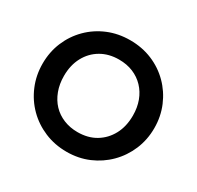

<svg xmlns="http://www.w3.org/2000/svg" viewBox="-155 -893 1110 1083"><g transform="rotate(30 400.0 -351.5)"><path d="M401 11Q324 11 257.5 -17Q191 -45 141.5 -94.5Q92 -144 64 -210.5Q36 -277 36 -353Q36 -429 63.5 -494.5Q91 -560 140.5 -609.5Q190 -659 256 -686.5Q322 -714 399 -714Q477 -714 543 -686.5Q609 -659 658.5 -609.5Q708 -560 736 -494Q764 -428 764 -352Q764 -276 736 -210Q708 -144 658.5 -94.5Q609 -45 543.5 -17Q478 11 401 11ZM399 -116Q467 -116 517 -146Q567 -176 595.5 -229Q624 -282 624 -353Q624 -405 608 -448Q592 -491 562 -522.5Q532 -554 491 -571Q450 -588 399 -588Q333 -588 282.5 -558.5Q232 -529 203.5 -476Q175 -423 175 -353Q175 -300 191.5 -256Q208 -212 237.5 -181Q267 -150 308.5 -133Q350 -116 399 -116Z"/></g></svg>

Font: Outfit SemiBold
Style: Regular
Weight: 600
Designer: Rodrigo Fuenzalida
Foundry: fragTYPE
Version: Version 1.100;gftools[0.9.27]